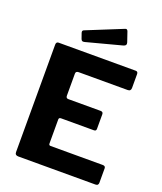

<svg xmlns="http://www.w3.org/2000/svg" viewBox="-171 -1071 995 1180"><g transform="rotate(20 327.0 -481.5)"><path d="M69.8 -722.7Q69.8 -742 85.9 -742H590Q604.9 -742 604.9 -725V-634.9Q604.9 -613.6 584 -613.6H263.8Q244.8 -613.6 244.8 -597.5V-453.3Q244.8 -436.3 260.2 -436.3H471.5Q488.5 -436.3 488.5 -420.1V-324.2Q488.5 -318.1 485.2 -314.1Q482 -310.1 473.4 -310.1H258.8Q244.8 -310.1 244.8 -297.5V-140.9Q244.8 -128.4 255.9 -128.4H597.6Q615.6 -128.4 615.6 -112.8V-17.7Q615.6 -10.1 611.2 -5.1Q606.9 0 596.5 0H91.6Q69.8 0 69.8 -20.7V-722.7ZM459 -952.6 481.1 -887.8Q487.7 -867.7 465.6 -861.6L234.3 -800.4Q223.9 -798 218.9 -800.4Q213.9 -802.8 210.5 -811.1L198.3 -846Q193.2 -861.2 204.9 -866L441.7 -962Q453.4 -966.9 459 -952.6Z"/></g></svg>

Font: Libre Franklin Thin
Style: Regular
Weight: 100
Designer: Pablo Impallari, Rodrigo Fuenzalida, Nhung Nguyen
Foundry: Impallari Type
Version: Version 3.000